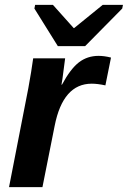

<svg xmlns="http://www.w3.org/2000/svg" viewBox="-20 -767 524 787"><path d="M435 -531 412 -417Q380 -424 356 -424Q238 -424 204 -251L154 0H17L96 -405Q109 -476 116 -528H247L236 -444L232 -420H234Q269 -485 303.5 -511.5Q338 -538 384 -538Q408 -538 435 -531ZM481 -732 329 -578H217L121 -732L124 -747H197L282 -652H284L401 -747H484Z"/></svg>

Font: Libra Sans
Style: Bold Italic
Weight: 700
Italic angle: -12°
Foundry: Context Ltd
Version: Version 1.002